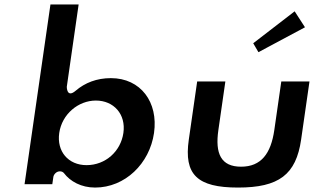

<svg xmlns="http://www.w3.org/2000/svg" viewBox="-20 -855 1429 865"><path d="M673.9 -256C693.8 -394.4 614.1 -503 479.5 -503C416.1 -503 363 -482.3 320.7 -446.1C280.3 -411.5 280.9 -464 280.9 -464L334.3 -835H207.3L90.6 -25H215.6L220.4 -58C221.9 -68.7 233.8 -83 249 -83H251C257.3 -83 264.3 -80.1 268.3 -74.8C296.4 -37.8 345.9 -10 408.4 -10C543.2 -10 654 -117.7 673.9 -256ZM535.9 -256C523.9 -173.1 455.3 -111 370 -111C287.6 -111 234.9 -172.8 246.9 -256C259.1 -340.6 332.5 -402 411.9 -402C492.2 -402 548.1 -340.7 535.9 -256Z M1120.8 -660.1 1144.3 -619.9 1354 -732.1 1307.5 -804ZM868.3 -488 830.6 -226C807.8 -68.1 868.5 -10 1052.4 -10C1236.3 -10 1313.8 -68.1 1336.6 -226L1374.3 -488H1247.3L1215.8 -269C1200.5 -163.4 1156.8 -104 1066 -104C975.2 -104 948.5 -163.4 963.8 -269L995.3 -488Z"/></svg>

Font: Hussar Ekologiczny
Style: Regular
Weight: 400
Foundry: Cannot Into Space Fonts
Version: Version 0.97